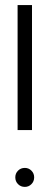

<svg xmlns="http://www.w3.org/2000/svg" viewBox="-20 -720 214 753"><path d="M49 -210V-700H105.5V-210ZM77.5 13Q61.5 13 50.8 2.2Q40 -8.5 40 -24.5Q40 -40 50.8 -50.8Q61.5 -61.5 77.5 -61.5Q92.5 -61.5 103.2 -50.8Q114 -40 114 -24.5Q114 -8.5 103.2 2.2Q92.5 13 77.5 13Z"/></svg>

Font: Urbanist Light
Style: Regular
Weight: 300
Designer: Corey Hu
Foundry: Corey Hu
Version: Version 1.330; ttfautohint (v1.8.4.7-5d5b)